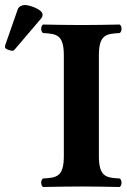

<svg xmlns="http://www.w3.org/2000/svg" viewBox="-58 -745 506 767"><path d="M197 -523V-122C197 -39 169 -35 114 -32C104 -26 104 -4 114 2C154 1 228 0 268 0C308 0 380 1 420 2C430 -4 430 -26 420 -32C365 -35 337 -39 337 -122V-523C337 -606 365 -610 420 -613C430 -619 430 -641 420 -647C380 -646 308 -645 268 -645C228 -645 154 -646 114 -647C104 -641 104 -619 114 -613C169 -610 197 -606 197 -523ZM41 -725C30 -725 17 -719 13 -708L-37 -565C-38 -562 -38 -557 -38 -556C-38 -549 -16 -542 -8 -542C-4 -542 0 -546 3 -550L107 -672C111 -677 112 -682 112 -687C112 -707 61 -725 41 -725Z"/></svg>

Font: Libertinus Serif
Style: Bold
Weight: 700
Designer: Philipp H. Poll, Khaled Hosny
Foundry: Caleb Maclennan
Version: Version 7.050;RELEASE